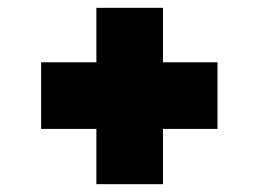

<svg xmlns="http://www.w3.org/2000/svg" viewBox="-20 -543 660 490"><path d="M226 -523V-384H85V-214H226V-73H396V-214H535V-384H396V-523Z"/></svg>

Font: Unageo
Style: Black
Weight: 900
Designer: Richard Sepsi
Foundry: Richard Sepsi
Version: Version 2.000